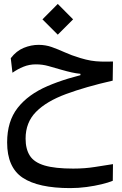

<svg xmlns="http://www.w3.org/2000/svg" viewBox="-20 -653 626 985"><path d="M340.8 312Q176.3 312 96.4 258.8Q16.6 205.6 16.6 77.6Q16.6 -30.8 70.6 -99.6Q124.5 -168.5 223.6 -211.2Q322.8 -253.9 457 -282.2L458.5 -250.5L392.6 -259.3V-274.4Q371.1 -276.4 347.9 -281.5Q324.7 -286.6 297.4 -294.4Q258.8 -305.7 228.3 -314.2Q197.8 -322.8 164.1 -322.8Q129.9 -322.8 99.9 -310.5Q69.8 -298.3 43.9 -279.8L35.2 -354.5Q64 -392.1 101.8 -407.5Q139.6 -422.9 177.7 -422.9Q213.9 -422.9 245.6 -411.6Q277.3 -400.4 311.8 -384.8Q346.2 -369.1 391.1 -355.5Q421.9 -346.2 446.8 -342Q471.7 -337.9 498 -337.2Q524.4 -336.4 559.6 -337.4L558.1 -239.3Q418.5 -207.5 318.4 -170.4Q218.3 -133.3 164.8 -79.1Q111.3 -24.9 111.3 58.1Q111.3 111.8 133.3 146Q155.3 180.2 208.7 196Q262.2 211.9 355.5 211.9Q415 211.9 466.8 203.6Q518.6 195.3 559.6 189L558.6 274.4Q536.6 283.7 501.2 292.2Q465.8 300.8 424.1 306.4Q382.3 312 340.8 312ZM276.4 -475.1 197.8 -553.7 276.4 -632.8 355 -553.7Z"/></svg>

Font: Cascadia Mono
Style: Regular
Weight: 400
Monospace: yes
Designer: Aaron Bell
Foundry: Saja Typeworks
Version: Version 2404.023